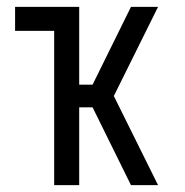

<svg xmlns="http://www.w3.org/2000/svg" viewBox="-20 -540 540 560"><path d="M138 0V-450H24V-520H211V-293H250L362 -520H441L312 -260L441 0H362L250 -227H211V0Z"/></svg>

Font: Iosevka Fixed
Style: Regular
Weight: 400
Monospace: yes
Designer: Belleve Invis
Foundry: Belleve Invis
Version: Version 33.2.4